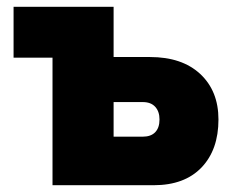

<svg xmlns="http://www.w3.org/2000/svg" viewBox="-20 -546 684 566"><path d="M134.8 0V-376H20V-525.9H314.9V-377.9H421.9Q516.6 -377.9 570.3 -327.9Q624 -277.8 624 -193.8Q624 -104.5 574 -52.2Q523.9 0 433.1 0ZM314.9 -143.1H400.9Q424.8 -143.1 437.5 -156.2Q450.2 -169.4 450.2 -193.8Q450.2 -217.3 437.5 -231.2Q424.8 -245.1 400.9 -245.1H314.9Z"/></svg>

Font: Rawline Black
Style: Regular
Weight: 900
Designer: Matt McInerney, Pablo Impallari, Rodrigo Fuenzalida
Foundry: Matt McInerney, Pablo Impallari, Rodrigo Fuenzalida
Version: Version 4.020;PS 004.020;hotconv 1.0.88;makeotf.lib2.5.64775